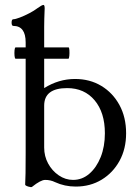

<svg xmlns="http://www.w3.org/2000/svg" viewBox="-20 -745 558 778"><path d="M287 11Q242 11 203 -7Q185 -16 163 -16Q145 -16 110 12Q107 15 94.5 11Q82 7 82 3Q83 -13 83.5 -43Q84 -73 84 -125V-573Q84 -640 34 -640Q27 -640 27 -653.5Q27 -667 34 -667Q42 -667 60.5 -674Q79 -681 99 -691.5Q119 -702 132 -712Q150 -725 156 -725Q161 -725 161 -711Q160 -685 159.5 -669Q159 -653 159 -636V-388Q218 -425 284 -425Q344 -425 390.5 -397Q437 -369 464 -319.5Q491 -270 491 -205Q491 -142 464.5 -93.5Q438 -45 392 -17Q346 11 287 11ZM276 -16Q313 -16 342 -41Q371 -66 388 -108.5Q405 -151 405 -205Q405 -289 363.5 -338.5Q322 -388 252 -388Q159 -388 159 -317V-147Q159 -112 175 -82.5Q191 -53 218 -34.5Q245 -16 276 -16ZM43.5 -507Q40 -507 38.9 -518.5Q37.9 -530 38.9 -541.5Q40 -553 43.5 -553H257.7Q260.5 -553 261.2 -541.5Q261.9 -530 260.9 -518.5Q259.8 -507 257 -507Z"/></svg>

Font: Junicode SmExp
Style: Regular
Weight: 400
Width: 6
Designer: Peter S. Baker
Version: Version 2.205; ttfautohint (v1.8.4)